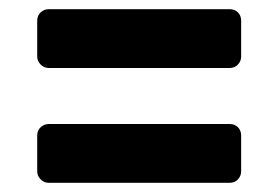

<svg xmlns="http://www.w3.org/2000/svg" viewBox="-20 -509 606 418"><path d="M86 -361Q76 -361 68.5 -368.5Q61 -376 61 -386V-464Q61 -475 68.5 -482Q76 -489 86 -489H480Q491 -489 498 -482Q505 -475 505 -464V-386Q505 -376 498 -368.5Q491 -361 480 -361ZM86 -111Q76 -111 68.5 -118.5Q61 -126 61 -136V-214Q61 -225 68.5 -232Q76 -239 86 -239H480Q491 -239 498 -232Q505 -225 505 -214V-136Q505 -126 498 -118.5Q491 -111 480 -111Z"/></svg>

Font: Rubik
Style: Bold
Weight: 700
Designer: Hubert and Fischer
Foundry: Hubert and Fischer
Version: Version 2.300;gftools[0.9.30]